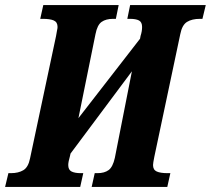

<svg xmlns="http://www.w3.org/2000/svg" viewBox="-40 -734 828 754"><path d="M-7 -54H3Q32 -54 51.5 -65.5Q71 -77 78 -112L180 -592Q182 -606 184 -614.5Q186 -623 186 -628Q186 -647 171.5 -653.5Q157 -660 128 -660H118L130 -714H426L415 -660H404Q376 -660 359 -648Q342 -636 335 -600L268 -270L510 -582L512 -593Q518 -611 518 -628Q518 -647 506 -653.5Q494 -660 470 -660H460L471 -714H768L755 -660H745Q714 -660 694.5 -648Q675 -636 668 -600L566 -118Q561 -93 561 -86Q561 -67 575.5 -60.5Q590 -54 618 -54H629L617 0H320L332 -54H343Q370 -54 386.5 -66Q403 -78 411 -114L478 -454L237 -131L235 -122Q228 -98 228 -86Q228 -67 241 -60.5Q254 -54 277 -54H287L275 0H-20Z"/></svg>

Font: Noto Serif CondExtraBold
Style: Italic
Weight: 800
Width: 3
Italic angle: -12°
Designer: Monotype Design Team
Foundry: Monotype Imaging Inc.
Version: Version 1.001